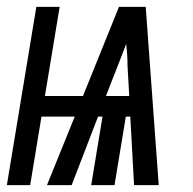

<svg xmlns="http://www.w3.org/2000/svg" viewBox="-44 -540 564 560"><path d="M-24 0 62 -520H130L87 -260H198L303 -520H381L419 0H347L336 -200H323L290 0H222L255 -200H242L165 0H93L174 -200H77L44 0ZM333 -260 328 -347Q328 -363 327 -379Q326 -395 324 -412Q318 -395 311.5 -379Q305 -363 299 -347L265 -260Z"/></svg>

Font: Iosevka SS04
Style: Italic
Weight: 400
Italic angle: -9°
Monospace: yes
Designer: Belleve Invis
Foundry: Belleve Invis
Version: Version 19.0.0; ttfautohint (v1.8.4)